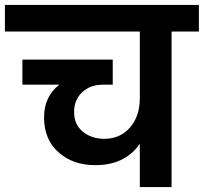

<svg xmlns="http://www.w3.org/2000/svg" viewBox="-41 -760 828 780"><path d="M-21 -632V-740H767V-632H656V0H527V-176Q467 -89 346 -89Q256 -89 197 -141Q138 -193 138 -283Q138 -368 200 -416H50V-518H417V-416H378Q325 -416 292.5 -385Q260 -354 260 -305Q260 -254 295.5 -225Q331 -196 384 -196Q449 -197 488 -243Q527 -289 527 -361V-632Z"/></svg>

Font: SVN-Poppins SemiBold
Style: Regular
Weight: 600
Designer: Ninad Kale (Devanagari), Jonny Pinhorn (Latin)
Foundry: Indian Type Foundry
Version: Version 3.002 2017